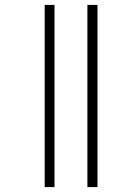

<svg xmlns="http://www.w3.org/2000/svg" viewBox="-20 -762 461 782"><path d="M202 -742V0H162V-742ZM377 -742V0H336V-742Z"/></svg>

Font: Fz Poppins ExtLt
Style: Regular
Weight: 200
Designer: Ninad Kale (Devanagari), Jonny Pinhorn (Latin)
Foundry: Indian Type Foundry
Version: Vit hóa bi Vntype.Com & FontZin.Com